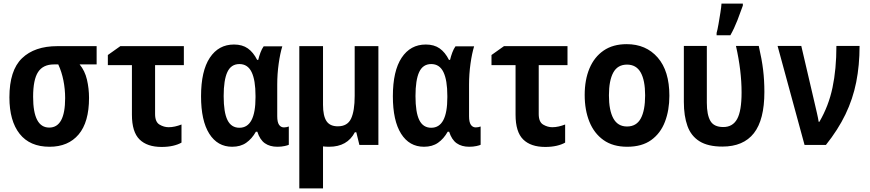

<svg xmlns="http://www.w3.org/2000/svg" viewBox="-20 -801 4810 1061"><path d="M254 10Q145 10 88.5 -61.5Q32 -133 32 -263Q32 -412 101.5 -479Q171 -546 297 -546H514V-445H420Q449 -410 460.5 -361Q472 -312 472 -260Q472 -126 414.5 -58Q357 10 254 10ZM252 -96Q340 -96 340 -259Q340 -308 330.5 -356Q321 -404 302 -445H278Q218 -445 190.5 -403Q163 -361 163 -266Q163 -96 252 -96Z M873 11Q793 11 751 -30.5Q709 -72 709 -167V-441H576V-497L645 -546H996V-441H837V-171Q837 -127 861.5 -112.5Q886 -98 912 -98Q929 -98 947 -102Q965 -106 983 -113V-13Q964 -2 936 4.5Q908 11 873 11Z M1263 10Q1182 10 1136.5 -62Q1091 -134 1091 -269Q1091 -409 1139.5 -482Q1188 -555 1273 -555Q1319 -555 1349.5 -533.5Q1380 -512 1401 -470H1407Q1412 -491 1419.5 -511Q1427 -531 1437 -545H1540Q1528 -506 1520 -449Q1512 -392 1512 -333V-159Q1512 -126 1522 -111.5Q1532 -97 1549 -97Q1563 -97 1576 -102V-1Q1571 2 1553 6Q1535 10 1513 10Q1471 10 1443.5 -9.5Q1416 -29 1402 -73H1394Q1372 -34 1340.5 -12Q1309 10 1263 10ZM1303 -95Q1392 -95 1392 -263V-271Q1392 -358 1370.5 -402.5Q1349 -447 1303 -447Q1257 -447 1236.5 -403Q1216 -359 1216 -270Q1216 -180 1237 -137.5Q1258 -95 1303 -95Z M1799 10Q1781 10 1765 8V240H1634V-546H1765V-222Q1765 -161 1784 -132Q1803 -103 1847 -103Q1900 -103 1920 -145.5Q1940 -188 1940 -271V-546H2071V0H1966L1949 -70H1941Q1899 10 1799 10Z M2323 10Q2242 10 2196.5 -62Q2151 -134 2151 -269Q2151 -409 2199.5 -482Q2248 -555 2333 -555Q2379 -555 2409.5 -533.5Q2440 -512 2461 -470H2467Q2472 -491 2479.5 -511Q2487 -531 2497 -545H2600Q2588 -506 2580 -449Q2572 -392 2572 -333V-159Q2572 -126 2582 -111.5Q2592 -97 2609 -97Q2623 -97 2636 -102V-1Q2631 2 2613 6Q2595 10 2573 10Q2531 10 2503.5 -9.5Q2476 -29 2462 -73H2454Q2432 -34 2400.5 -12Q2369 10 2323 10ZM2363 -95Q2452 -95 2452 -263V-271Q2452 -358 2430.5 -402.5Q2409 -447 2363 -447Q2317 -447 2296.5 -403Q2276 -359 2276 -270Q2276 -180 2297 -137.5Q2318 -95 2363 -95Z M2993 11Q2913 11 2871 -30.5Q2829 -72 2829 -167V-441H2696V-497L2765 -546H3116V-441H2957V-171Q2957 -127 2981.5 -112.5Q3006 -98 3032 -98Q3049 -98 3067 -102Q3085 -106 3103 -113V-13Q3084 -2 3056 4.5Q3028 11 2993 11Z M3446 10Q3367 10 3315 -27Q3263 -64 3237 -128.5Q3211 -193 3211 -276Q3211 -360 3237.5 -423Q3264 -486 3315.5 -521.5Q3367 -557 3443 -557Q3550 -557 3614.5 -483Q3679 -409 3679 -272Q3679 -192 3654.5 -128Q3630 -64 3578.5 -27Q3527 10 3446 10ZM3445 -102Q3497 -102 3521 -146.5Q3545 -191 3545 -274Q3545 -357 3520.5 -400.5Q3496 -444 3445 -444Q3393 -444 3369 -400Q3345 -356 3345 -274Q3345 -191 3369.5 -146.5Q3394 -102 3445 -102Z M3972 9Q3893 9 3846 -20Q3799 -49 3779 -104.5Q3759 -160 3759 -238V-547H3886V-233Q3886 -167 3905.5 -133Q3925 -99 3977 -99Q4029 -99 4053.5 -143.5Q4078 -188 4078 -290Q4078 -410 4047 -547H4173Q4190 -473 4197 -415Q4204 -357 4204 -293Q4204 -139 4146 -65Q4088 9 3972 9ZM3940 -619Q3945 -636 3950.5 -668Q3956 -700 3961 -731.5Q3966 -763 3967 -781H4085V-770Q4072 -733 4055 -689Q4038 -645 4016 -606H3940Z M4426 0 4277 -547H4408L4482 -230Q4488 -204 4494.5 -176Q4501 -148 4504 -128H4508Q4559 -215 4580.5 -317Q4602 -419 4602 -547H4730Q4730 -440 4711.5 -347Q4693 -254 4652 -169Q4611 -84 4544 0Z"/></svg>

Font: Noto Sans Mono Condensed
Style: Bold
Weight: 700
Width: 3
Designer: Monotype Design Team
Foundry: Monotype Imaging Inc.
Version: Version 2.014